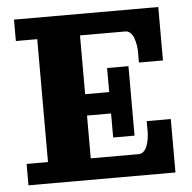

<svg xmlns="http://www.w3.org/2000/svg" viewBox="-47 -652 699 699"><g transform="rotate(-5 302.5 -302.5)"><path d="M29.3 -605.5H556.6V-410.2H468.8V-449.2Q468.8 -461.2 466.7 -473.9Q464.6 -486.6 460.3 -499Q456.1 -511.5 448 -519.4Q439.9 -527.3 429.7 -527.3H263.7V-312.5H351.6V-400.4H429.7V-146.5H351.6V-234.4H263.7V-78.1H439.5Q449.7 -78.1 457.8 -86.1Q465.8 -94 470.1 -106.4Q474.4 -118.9 476.4 -131.6Q478.5 -144.3 478.5 -156.2V-195.3H566.4V0H29.3V-78.1H107.4V-527.3H29.3Z"/></g></svg>

Font: Orelega One
Style: Regular
Weight: 400
Version: Version 1.1 ; ttfautohint (v1.8.3)